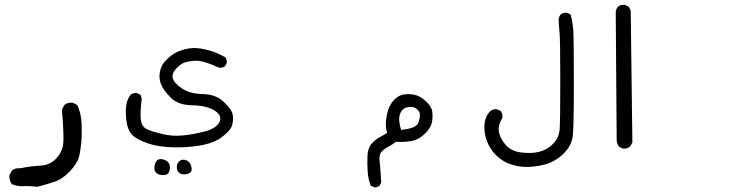

<svg xmlns="http://www.w3.org/2000/svg" viewBox="-20 -451 3040 801"><path d="M136.7 328.1Q102.5 324.2 77.6 325.7Q52.7 327.1 29.3 317.4Q17.6 301.8 19.5 280.3L29.3 260.7Q43 249 64.5 251Q106.4 242.2 147 240.2Q187.5 238.3 212.9 211.9Q238.3 185.5 243.2 152.8Q248 120.1 238.3 6.8L248 -12.7Q261.7 -24.4 283.2 -22.5L302.7 -12.7Q318.4 22.5 320.3 63.5Q322.3 104.5 319.3 140.1Q316.4 175.8 309.6 203.1Q302.7 230.5 271.5 263.7Q240.2 296.9 203.6 308.6Q167 320.3 136.7 328.1Z M655.3 279.3Q640.6 278.3 631.3 269.5Q622.1 260.7 624.5 243.2Q627 225.6 636.2 217.3Q645.5 209 664.6 215.3Q683.6 221.7 687.5 236.8Q691.4 252 685.1 266.6Q678.7 281.2 655.3 279.3ZM746.1 276.4Q734.4 276.4 726.1 268.6Q717.8 260.7 717.8 245.1Q717.8 229.5 729 220.7Q740.2 211.9 756.3 217.3Q772.5 222.7 777.8 242.7Q783.2 262.7 772.9 269.5Q762.7 276.4 746.1 276.4ZM614.3 152.3Q543.9 131.8 524.9 104Q505.9 76.2 504.9 21Q503.9 -34.2 527.3 -57.6Q538.1 -64.5 551.8 -62.5L565.4 -55.7Q572.3 -44.9 570.3 -31.2Q563.5 29.3 568.4 54.2Q573.2 79.1 593.8 88.4Q614.3 97.7 655.8 107.9Q697.3 118.2 739.7 114.3Q782.2 110.4 831.5 98.1Q880.9 85.9 895 59.1Q909.2 32.2 876 10.7Q842.8 -10.7 782.2 -11.7Q721.7 -12.7 690.9 -44.9Q660.2 -77.1 651.4 -100.6Q642.6 -124 646.5 -147.5Q650.4 -170.9 661.1 -186Q671.9 -201.2 693.8 -218.8Q715.8 -236.3 749.5 -245.1Q783.2 -253.9 816.4 -248.5Q849.6 -243.2 874 -233.9Q898.4 -224.6 919.9 -211.9Q927.7 -202.1 925.8 -187.5L918 -173.8Q907.2 -167 892.6 -168.9Q866.2 -181.6 838.9 -190.4Q811.5 -199.2 787.6 -197.3Q763.7 -195.3 748 -189.5Q732.4 -183.6 714.4 -164.1Q696.3 -144.5 700.7 -125Q705.1 -105.5 738.3 -82.5Q771.5 -59.6 825.7 -58.6Q879.9 -57.6 912.1 -27.3Q944.3 2.9 949.7 22.9Q955.1 43 949.2 68.4Q943.4 93.8 901.4 124Q859.4 154.3 770 161.6Q680.7 168.9 614.3 152.3Z M1540 330.1 1526.4 323.2Q1515.6 294.9 1513.7 262.7Q1511.7 230.5 1513.2 197.8Q1514.6 165 1531.7 147Q1548.8 128.9 1564.5 121.1Q1580.1 113.3 1594.7 103.5Q1587.9 76.2 1590.3 52.2Q1592.8 28.3 1600.1 5.9Q1607.4 -16.6 1624 -34.2Q1640.6 -51.8 1661.1 -56.2Q1681.6 -60.5 1706.5 -56.2Q1731.4 -51.8 1755.9 -29.3Q1780.3 -6.8 1783.2 14.2Q1786.1 35.2 1782.2 58.1Q1778.3 81.1 1753.4 106Q1728.5 130.9 1699.7 136.7Q1670.9 142.6 1631.8 140.6Q1615.2 153.3 1597.7 162.6Q1580.1 171.9 1570.3 184.1Q1560.5 196.3 1564 224.6Q1567.4 252.9 1570.3 310.5L1563.5 323.2Q1554.7 332 1540 330.1ZM1704.1 80.1Q1721.7 72.3 1726.6 58.1Q1731.4 43.9 1731.9 28.8Q1732.4 13.7 1717.3 2.4Q1702.1 -8.8 1679.2 -3.4Q1656.2 2 1648.4 25.9Q1640.6 49.8 1653.3 90.8Q1684.6 87.9 1704.1 80.1Z M2163.1 245.1Q2130.9 242.2 2102.5 231.4Q2074.2 220.7 2049.3 196.3Q2024.4 171.9 2011.7 138.2Q1999 104.5 2001 70.3Q2002.9 36.1 2024.4 13.7Q2036.1 2.9 2053.7 4.9L2068.4 11.7Q2077.1 22.5 2076.2 39.1Q2057.6 70.3 2061 95.2Q2064.5 120.1 2080.6 142.1Q2096.7 164.1 2113.8 172.9Q2130.9 181.6 2150.9 184.6Q2170.9 187.5 2195.8 187Q2220.7 186.5 2246.1 176.8Q2271.5 167 2291.5 144.5Q2311.5 122.1 2314.5 91.8Q2317.4 61.5 2317.4 -111.3Q2317.4 -284.2 2314.5 -312.5Q2311.5 -340.8 2310.5 -370.1Q2311.5 -381.8 2319.3 -390.6Q2329.1 -399.4 2345.7 -397.5L2360.4 -390.6Q2369.1 -359.4 2371.6 -324.7Q2374 -290 2374 -106.9Q2374 76.2 2369.6 115.7Q2365.2 155.3 2332.5 188.5Q2299.8 221.7 2255.9 234.4Q2211.9 247.1 2163.1 245.1Z M2579.1 168.9 2562.5 161.1Q2552.7 148.4 2552.7 131.8L2548.8 -400.4Q2549.8 -413.1 2557.6 -422.9Q2569.3 -432.6 2586.9 -430.7L2603.5 -422.9L2611.3 -406.2L2618.2 143.6L2609.4 159.2Q2596.7 170.9 2579.1 168.9Z"/></svg>

Font: JasonHandwriting1
Style: Regular
Weight: 400
Version: Version 1.48.20